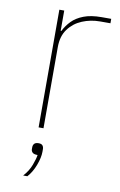

<svg xmlns="http://www.w3.org/2000/svg" viewBox="-83 -553 507 813"><g transform="rotate(10 170.5 -147.0)"><path d="M126 0H105V-506H126V-419H129Q141 -443 160 -462.5Q179 -482 210 -494Q241 -506 287 -506H328V-487H284Q243 -487 207 -472Q171 -457 148.5 -426.5Q126 -396 126 -349ZM117 66Q129 66 134 72Q139 78 139 88V99Q139 124 126.5 157Q114 190 94 212H76Q98 188 108.5 160Q119 132 121 116Q105 116 99 110Q93 104 93 96V88Q93 78 98.5 72Q104 66 117 66Z"/></g></svg>

Font: IBM Plex Sans Thin
Style: Regular
Weight: 250
Designer: Mike Abbink, Paul van der Laan, Pieter van Rosmalen
Foundry: Bold Monday
Version: Version 3.201